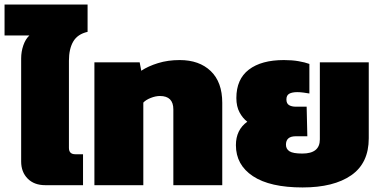

<svg xmlns="http://www.w3.org/2000/svg" viewBox="-45 -814 1681 844"><path d="M154 0Q105 0 76.5 -29Q48 -58 48 -104V-557Q48 -587 57.5 -614.5Q67 -642 84 -658H-25V-794H340V-674Q296 -664 277 -631.5Q258 -599 258 -547V-164Q258 -136 286 -136H320V0Z M370 0V-540H569L576 -503Q606 -523 649.5 -536.5Q693 -550 745 -550Q831 -550 881.5 -501.5Q932 -453 932 -362V0H717V-333Q717 -392 658 -392Q639 -392 617.5 -383.5Q596 -375 585 -363V0Z M1285 10Q1142 10 1067 -39.5Q992 -89 992 -176Q992 -243 1042 -279Q1022 -294 1008 -320Q994 -346 994 -383Q994 -466 1049 -508Q1104 -550 1203 -550Q1239 -550 1267.5 -545Q1296 -540 1315 -533V-403Q1304 -405 1289 -407Q1274 -409 1262 -409Q1239 -409 1226.5 -402Q1214 -395 1214 -377Q1214 -359 1225.5 -352Q1237 -345 1256 -345H1303L1306 -215H1255Q1212 -215 1212 -178Q1212 -159 1227.5 -149Q1243 -139 1284 -139Q1361 -139 1361 -201V-540H1576V-206Q1576 -97 1499 -43.5Q1422 10 1285 10Z"/></svg>

Font: Kanit ExtraBold
Style: Regular
Weight: 800
Designer: Katatrad Team
Foundry: CadsonDemak
Version: Version 2.000; ttfautohint (v1.8.3)